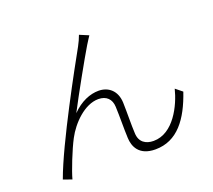

<svg xmlns="http://www.w3.org/2000/svg" viewBox="-131 -939 1263 1140"><g transform="rotate(-20 500.0 -368.5)"><path d="M529 -742 472 -766C464 -744 455 -724 443 -702C389 -605 161 -194 88 9L142 28C154 -19 202 -141 234 -201C275 -279 361 -368 449 -368C500 -368 529 -338 531 -290C534 -226 532 -152 535 -91C537 -39 562 29 667 29C807 29 886 -82 939 -237L897 -271C873 -174 800 -22 674 -22C625 -22 586 -46 584 -103C581 -156 583 -230 581 -298C578 -374 529 -414 467 -414C413 -414 353 -390 298 -334C351 -436 456 -624 497 -692C509 -712 522 -731 529 -742Z"/></g></svg>

Font: Noto Sans HK Light
Style: Regular
Weight: 300
Designer: Ryoko NISHIZUKA 西塚涼子 (kana, bopomofo & ideographs); Paul D. Hunt (Latin, Greek & Cyrillic); Sandoll Communications 산돌커뮤니
Foundry: Adobe
Version: Version 2.004;hotconv 1.0.118;makeotfexe 2.5.65603